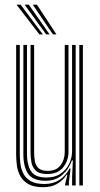

<svg xmlns="http://www.w3.org/2000/svg" viewBox="-20 -792 427 820"><path d="M165 7.5Q124.2 7.5 100.8 -6.1Q77.2 -19.8 66.1 -41.1Q55 -62.5 52 -86.4Q49 -110.2 49 -130.8V-600H64.5V-133.2Q64.5 -113.8 67.2 -91.8Q70 -69.8 80 -50.2Q90 -30.8 111.2 -18.5Q132.5 -6.2 169.5 -6.2Q206.8 -6.2 233.5 -23.4Q260.2 -40.5 277.2 -72.5H281.5L274 -13.2V0H258.5V-5.8L268 -46H265Q247.8 -20.2 223.2 -6.4Q198.8 7.5 165 7.5ZM318.8 0V-600H334V0ZM181.8 -48.8Q148.5 -48.8 133.5 -62.8Q118.5 -76.8 114.5 -97.6Q110.5 -118.5 110.5 -138.5V-600H125.8V-139.5Q125.8 -120.5 129.1 -102.8Q132.5 -85 144.8 -73.6Q157 -62.2 183.8 -62.2Q220.5 -62.2 238.5 -86Q256.5 -109.8 256.5 -142.8V-600H272.5V-144Q272.5 -106.2 249.9 -77.5Q227.2 -48.8 181.8 -48.8ZM173.2 -20Q121.5 -20.2 100.6 -49.2Q79.8 -78.2 79.8 -134.2V-600H95.2V-136Q95.2 -87.8 112.6 -60.8Q130 -33.8 178.5 -33.8Q215 -33.8 239.4 -50.6Q263.8 -67.5 275.8 -93.2Q287.8 -119 287.8 -145.2V-600H303.2V0H288V-37.2L291.2 -107H287.2Q274.2 -69.2 245.6 -44.5Q217 -19.8 173.2 -20ZM148.5 -645 50.5 -772H68.2L163.2 -645ZM177.2 -645 85.2 -772H103L192 -645ZM206 -645 120 -772H137.8L221 -645Z"/></svg>

Font: Big Shoulders Inline Display Medium
Style: Regular
Weight: 500
Designer: Patric King
Foundry: XO Type Co
Version: Version 1.000